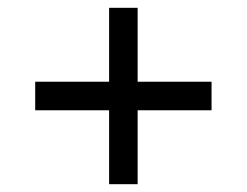

<svg xmlns="http://www.w3.org/2000/svg" viewBox="-20 -568 632 491"><path d="M259 -286H70V-359H259V-548H332V-359H521V-286H332V-97H259Z"/></svg>

Font: ugurmukhi85
Style: Book
Weight: 400
Designer: Jelle Bosma - Monotype Design Team
Foundry: Monotype Imaging Inc.
Version: Version 2.003